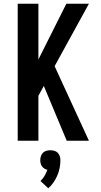

<svg xmlns="http://www.w3.org/2000/svg" viewBox="-20 -755 540 1030"><path d="M338 0 215 -294 186 -241V0H75V-735H186V-436L336 -735H457L273 -400L457 0ZM239 255 197 216Q210 204 219 188.5Q228 173 234 156Q225 154 217.5 149Q210 144 205 137Q200 130 198 121.5Q196 113 196 104Q196 93 199.5 82.5Q203 72 210.5 64.5Q218 57 228.5 54Q239 51 250 51Q261 51 271.5 54Q282 57 289.5 64.5Q297 72 300.5 82.5Q304 93 304 104Q304 125 300 146Q296 167 287.5 186.5Q279 206 267 223.5Q255 241 239 255Z"/></svg>

Font: Iosevka Term
Style: Bold
Weight: 700
Monospace: yes
Designer: Belleve Invis
Foundry: Belleve Invis
Version: Version 30.0.1